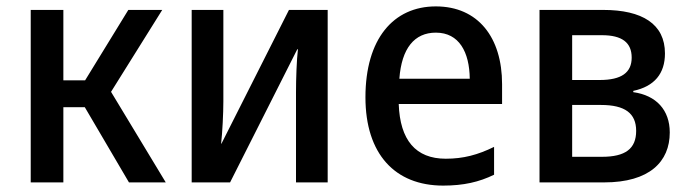

<svg xmlns="http://www.w3.org/2000/svg" viewBox="-20 -570 2153 600"><path d="M76 0H178V-235H245L383 0H498L327 -283L487 -539H381L246 -319H178V-539H76Z M579 0H699L909 -416H911C907 -382 905 -323 905 -282V0H1004V-539H883L672 -121H671C675 -156 678 -216 678 -253V-539H579Z M1365 10C1428 10 1477 -1 1524 -24V-111C1473 -86 1428 -74 1373 -74C1279 -74 1230 -132 1226 -245H1549V-307C1549 -453 1474 -550 1342 -550C1209 -550 1122 -448 1122 -266C1122 -89 1214 10 1365 10ZM1228 -324C1235 -419 1275 -468 1342 -468C1415 -468 1447 -407 1448 -324Z M1666 0H1868C2010 0 2073 -65 2073 -156C2073 -226 2031 -272 1959 -282V-286C2025 -300 2058 -340 2058 -403C2058 -495 1987 -539 1865 -539H1666ZM1768 -320V-460H1861C1924 -460 1954 -437 1954 -390C1954 -343 1922 -320 1854 -320ZM1768 -80V-242H1858C1933 -242 1968 -216 1968 -161C1968 -105 1934 -80 1861 -80Z"/></svg>

Font: Noto Sans SemiCondensed Medium
Style: Regular
Weight: 500
Width: 4
Designer: Monotype Design Team
Foundry: Monotype Imaging Inc.
Version: Version 2.013